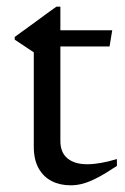

<svg xmlns="http://www.w3.org/2000/svg" viewBox="-20 -545 375 574"><path d="M160.5 -123.5Q160.5 -89 181.8 -71.5Q203 -54 240.5 -54Q259.5 -54 281.2 -57.8Q303 -61.5 329.5 -69.5V-49Q295 -26 270.8 -13.5Q246.5 -1 228 4Q209.5 9 191 9Q159.5 9 134.8 -3.5Q110 -16 95.5 -41.8Q81 -67.5 81 -106.5V-388.5L24 -426.5V-434.5Q33 -441 43.5 -448.8Q54 -456.5 66 -465Q78 -473.5 91 -483.2Q104 -493 118.5 -503.5Q133 -514 148.5 -525H160.5V-438.5ZM131 -406V-454.5H315.5L307.5 -406Z"/></svg>

Font: Newsreader 36pt
Style: Regular
Weight: 400
Designer: Hugues Gentile
Foundry: Production Type
Version: Version 1.003